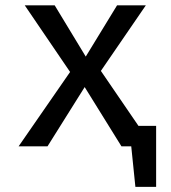

<svg xmlns="http://www.w3.org/2000/svg" viewBox="-20 -561 655 736"><path d="M366.7 -289.2 510.8 -78.5H578.5V155.4H499L483.1 0H445.6L304.6 -227.2L162.1 0H51.3L248.7 -285.1L74.9 -540.5H189.7L308.7 -344.1L428.7 -540.5H539Z"/></svg>

Font: Fira Code Fixed Retina
Style: Regular
Weight: 450
Monospace: yes
Designer: Carrois Corporate, Edenspiekermann AG, Nikita Prokopov
Foundry: Carrois Corporate, Edenspiekermann AG, Nikita Prokopov
Version: Version 5.002